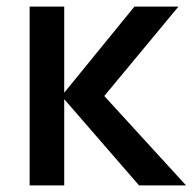

<svg xmlns="http://www.w3.org/2000/svg" viewBox="-20 -560 582 580"><path d="M69.5 -540H174V-280L386 -540H519L295 -270L542 0H400L174 -260.5V0H69.5Z"/></svg>

Font: Vela Sans SemBd
Style: Regular
Weight: 600
Designer: Principal design: Mikhail Sharanda - project Manrope.
Design modification: Ravid Balaliev
Foundry: Mikhail Sharanda
Version: Version 1.001